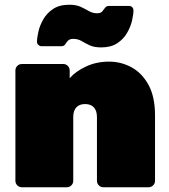

<svg xmlns="http://www.w3.org/2000/svg" viewBox="-20 -790 714 810"><path d="M72 0Q61 0 53 -8Q45 -16 45 -27V-493Q45 -504 53 -512Q61 -520 72 -520H247Q258 -520 266 -512Q274 -504 274 -493V-460Q299 -489 343 -509.5Q387 -530 440 -530Q491 -530 535 -506Q579 -482 606.5 -432Q634 -382 634 -303V-27Q634 -16 626 -8Q618 0 607 0H416Q405 0 397 -8Q389 -16 389 -27V-296Q389 -323 376 -337Q363 -351 339 -351Q315 -351 302 -337Q289 -323 289 -296V-27Q289 -16 281 -8Q273 0 262 0ZM407 -590Q377 -590 358 -599Q339 -608 324 -617Q309 -626 289 -626Q274 -626 267 -618.5Q260 -611 255 -603Q250 -595 239 -595H155Q148 -595 142 -600.5Q136 -606 136 -613Q136 -630 142 -656.5Q148 -683 163 -709Q178 -735 204.5 -752.5Q231 -770 272 -770Q302 -770 321 -761Q340 -752 355.5 -743Q371 -734 390 -734Q405 -734 411.5 -742Q418 -750 423.5 -757.5Q429 -765 440 -765H524Q533 -765 538 -759.5Q543 -754 543 -746Q543 -729 537 -703Q531 -677 516 -651Q501 -625 474.5 -607.5Q448 -590 407 -590Z"/></svg>

Font: Rubik Light Black
Style: Regular
Weight: 900
Version: Version 2.104